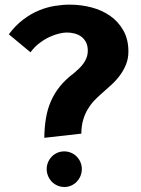

<svg xmlns="http://www.w3.org/2000/svg" viewBox="-20 -778 590 806"><path d="M519 -562Q519 -532 509 -507.2Q499 -482.5 483 -461Q467 -439.5 446 -420.5Q425 -401.5 403.5 -382.5Q389 -370 374.2 -354.2Q359.5 -338.5 347.8 -318.5Q336 -298.5 328.8 -273.5Q321.5 -248.5 321.5 -217L166 -199.5Q166.5 -243 172.8 -281Q179 -319 193.5 -352.5Q208 -386 231.5 -415.2Q255 -444.5 290.5 -471Q301.5 -480.5 312 -490.5Q322.5 -500.5 330.5 -511.8Q338.5 -523 343.5 -536.2Q348.5 -549.5 348.5 -566Q348.5 -586 341.2 -600.2Q334 -614.5 321.8 -623.8Q309.5 -633 293.5 -637.2Q277.5 -641.5 260.5 -641.5Q247.5 -641.5 228.8 -637.2Q210 -633 188.8 -623.2Q167.5 -613.5 146.2 -597.5Q125 -581.5 108 -558.5L17 -634Q45.5 -672 77.8 -696.2Q110 -720.5 143.5 -734.2Q177 -748 210 -753.2Q243 -758.5 272.5 -758.5Q320 -758.5 364.5 -746.8Q409 -735 443.2 -710.8Q477.5 -686.5 498.2 -649.5Q519 -612.5 519 -562ZM176 -68.5Q176 -83.5 181.8 -97Q187.5 -110.5 197.5 -120.8Q207.5 -131 221 -136.8Q234.5 -142.5 249.5 -142.5Q264.5 -142.5 278.2 -136.8Q292 -131 302 -120.8Q312 -110.5 317.8 -97Q323.5 -83.5 323.5 -68.5Q323.5 -53 317.8 -39.2Q312 -25.5 302.2 -15.2Q292.5 -5 279 1Q265.5 7 250.5 7Q235 7 221.2 1Q207.5 -5 197.5 -15.2Q187.5 -25.5 181.8 -39.2Q176 -53 176 -68.5Z"/></svg>

Font: B612
Style: Bold
Weight: 700
Designer: Nicolas Chauveau, Thomas Paillot, Jonathan Favre-Lamarine, Jean-Luc Vinot
Foundry: AIRBUS
Version: Version 1.008